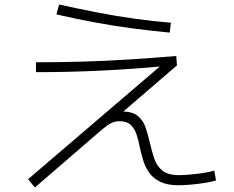

<svg xmlns="http://www.w3.org/2000/svg" viewBox="-20 -798 1040 854"><path d="M135 36 105 -1 721 -528 723 -505Q576 -491 431.5 -484Q287 -477 140 -477V-521Q245 -521 348.5 -524Q452 -527 555.5 -533.5Q659 -540 764 -549L767 -507L489 -268L470 -278Q479 -291 492 -296.5Q505 -302 523 -302Q570 -302 594 -281.5Q618 -261 628.5 -228.5Q639 -196 647 -162Q655 -126 666 -93Q677 -60 702 -39.5Q727 -19 777 -19Q795 -19 824 -21.5Q853 -24 883.5 -28.5Q914 -33 933 -39L941 5Q919 11 887.5 16Q856 21 825.5 23.5Q795 26 774 26Q724 26 692.5 10.5Q661 -5 643.5 -30Q626 -55 617 -84.5Q608 -114 602 -142Q596 -175 587 -201Q578 -227 561 -243Q544 -259 511 -259Q498 -259 485.5 -255Q473 -251 458 -240.5Q443 -230 420 -210ZM735 -653Q659 -660 574.5 -671Q490 -682 403.5 -698Q317 -714 231 -734L243 -778Q328 -759 413 -742.5Q498 -726 581 -714.5Q664 -703 740 -697Z"/></svg>

Font: M PLUS 2 Light
Style: Regular
Weight: 300
Designer: Coji Morishita
Foundry: UNDERFOREST DESIGN
Version: Version 1.001